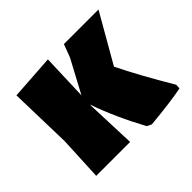

<svg xmlns="http://www.w3.org/2000/svg" viewBox="-121 -621 781 781"><g transform="rotate(-45 269.0 -231.0)"><path d="M40 0 49 -190 42 -461 236 -474 229 -274 305 -416 326 -472H525L405 -263Q452 -167 532 -32L531 -12Q466 1 348 12L328 2Q265 -114 227 -223V-210L235 0Z"/></g></svg>

Font: Alegreya Sans SC Black
Style: Regular
Weight: 900
Designer: Juan Pablo del Peral
Foundry: Huerta Tipografica
Version: Version 2.007